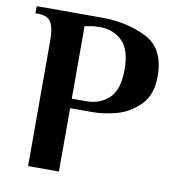

<svg xmlns="http://www.w3.org/2000/svg" viewBox="-76 -728 729 797"><g transform="rotate(10 288.5 -330.0)"><path d="M95 -530Q95 -581 81 -605.5Q67 -630 25 -630H15V-660H290Q393 -660 476.5 -619.5Q560 -579 560 -459Q560 -381 516.5 -338Q473 -295 419 -281Q365 -267 320 -267H225V0H95ZM285 -307Q344 -307 382 -343Q420 -379 420 -464Q420 -548 382.5 -584Q345 -620 290 -620Q261 -620 245 -616L225 -613V-307Z"/></g></svg>

Font: Philosopher
Style: Bold
Weight: 700
Designer: Jovanny Lemonad
Foundry: Jovanny Lemonad
Version: Version 2.000